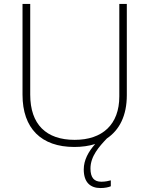

<svg xmlns="http://www.w3.org/2000/svg" viewBox="-20 -734 756 972"><path d="M438 119C438 57 482 8 521 -33C585 -76 622 -149 622 -252V-714H584V-246C584 -103 498 -26 358 -26C214 -26 133 -104 133 -255V-714H94V-254C94 -84 189 10 356 10C395 10 430 5 462 -5C428 33 404 76 404 124C404 190 438 218 489 218C511 218 529 214 541 209V179C530 182 513 186 493 186C457 186 438 166 438 119Z"/></svg>

Font: Noto Sans Thai Looped ExtraLight
Style: Regular
Weight: 200
Designer: Sasikarn Vongin, Ben Mitchell
Foundry: The Fontpad Ltd
Version: Version 1.001